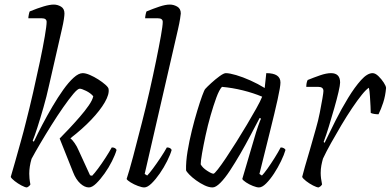

<svg xmlns="http://www.w3.org/2000/svg" viewBox="-20 -820 1709 840"><path d="M98 0Q90 0 74 -8.5Q58 -17 44 -28Q30 -39 27 -46Q35 -72 46.5 -113.5Q58 -155 71 -201Q84 -247 93 -284Q109 -346 125 -416Q141 -486 154.5 -550Q168 -614 176 -661Q184 -708 184 -724Q184 -740 163 -740H104Q104 -746 106 -756Q108 -766 110 -770Q144 -784 171 -792Q198 -800 215 -800Q232 -800 247 -791Q262 -782 262 -761Q262 -753 259.5 -736Q257 -719 251 -693L194 -444Q184 -398 170 -349.5Q156 -301 143.5 -262Q131 -223 123 -204L128 -200Q144 -234 165 -274Q186 -314 209.5 -354Q233 -394 256.5 -427Q280 -460 302 -480Q324 -500 342 -500Q355 -500 373.5 -492Q392 -484 410 -472.5Q428 -461 441 -449.5Q454 -438 455 -431Q459 -408 438.5 -372.5Q418 -337 379.5 -296.5Q341 -256 288 -215Q296 -209 306.5 -194Q317 -179 324 -162L374 -53L383 -51Q393 -61 409 -82.5Q425 -104 441.5 -129.5Q458 -155 469 -175Q485 -175 490 -164Q484 -143 470 -115Q456 -87 437.5 -61Q419 -35 401 -17.5Q383 0 369 0Q350 0 331 -17.5Q312 -35 300 -66L241 -214Q258 -231 281.5 -256Q305 -281 328.5 -308Q352 -335 368.5 -359Q385 -383 388 -399Q376 -413 356.5 -422.5Q337 -432 329 -432Q320 -432 301 -409.5Q282 -387 256.5 -350.5Q231 -314 205 -272.5Q179 -231 156 -192Q133 -153 118 -125Q108 -91 108 -60Q108 -51 109 -39.5Q110 -28 113 -13Q112 -11 109 -7.5Q106 -4 98 0Z M611 0Q601 0 583.5 -6.5Q566 -13 551.5 -22Q537 -31 534 -37Q545 -70 562.5 -135.5Q580 -201 601 -284Q618 -350 634 -420.5Q650 -491 663 -554.5Q676 -618 684 -663Q692 -708 692 -724Q692 -740 671 -740H615Q615 -746 617 -756Q619 -766 621 -770Q650 -782 677 -791Q704 -800 723 -800Q740 -800 755.5 -791Q771 -782 771 -761Q771 -758 768 -738.5Q765 -719 759 -693L613 -59L624 -52Q633 -61 649 -82.5Q665 -104 682 -129.5Q699 -155 710 -175Q726 -175 731 -164Q725 -143 711 -115Q697 -87 679 -61Q661 -35 643 -17.5Q625 0 611 0Z M910 0Q894 0 875 -9Q856 -18 838 -31Q820 -44 808 -56.5Q796 -69 794 -75Q793 -112 800.5 -157.5Q808 -203 819.5 -249.5Q831 -296 843 -335.5Q855 -375 864.5 -401Q874 -427 878 -431Q886 -440 904 -456.5Q922 -473 940.5 -486.5Q959 -500 968 -500Q984 -500 1013 -491.5Q1042 -483 1075.5 -468Q1109 -453 1138 -435L1145 -500Q1207 -500 1207 -459Q1207 -441 1194.5 -384.5Q1182 -328 1161 -244Q1140 -160 1115 -59L1126 -52Q1135 -61 1150 -82Q1165 -103 1181 -128.5Q1197 -154 1208 -175Q1216 -175 1222 -171.5Q1228 -168 1229 -164Q1223 -143 1209.5 -115Q1196 -87 1179 -61Q1162 -35 1144.5 -17.5Q1127 0 1113 0Q1103 0 1086.5 -6.5Q1070 -13 1056.5 -22Q1043 -31 1040 -37L1091 -210Q1100 -242 1109.5 -269Q1119 -296 1122 -301L1116 -304Q1098 -270 1076.5 -229Q1055 -188 1031.5 -147.5Q1008 -107 986 -73.5Q964 -40 944 -20Q924 0 910 0ZM914 -60Q918 -60 933 -79Q948 -98 969 -129.5Q990 -161 1014 -199Q1038 -237 1060.5 -275Q1083 -313 1101 -345Q1119 -377 1127 -397Q1089 -413 1043 -424.5Q997 -436 951 -440Q939 -427 926.5 -393Q914 -359 901.5 -315.5Q889 -272 879.5 -228Q870 -184 864 -149.5Q858 -115 858 -101Q866 -86 886 -73Q906 -60 914 -60Z M1374 0Q1366 0 1349.5 -8.5Q1333 -17 1319 -28Q1305 -39 1302 -46Q1305 -59 1314 -90.5Q1323 -122 1336 -165.5Q1349 -209 1362 -257Q1372 -291 1379 -326.5Q1386 -362 1390.5 -388.5Q1395 -415 1395 -422Q1395 -440 1372 -440H1320Q1320 -458 1326 -470Q1353 -481 1380.5 -490.5Q1408 -500 1428 -500Q1468 -500 1468 -459Q1468 -448 1461 -417.5Q1454 -387 1442.5 -347Q1431 -307 1419 -267.5Q1407 -228 1396 -199L1400 -195Q1421 -239 1447.5 -291.5Q1474 -344 1503 -391.5Q1532 -439 1559.5 -469.5Q1587 -500 1610 -500Q1622 -500 1635.5 -487Q1649 -474 1659 -458.5Q1669 -443 1669 -435Q1666 -400 1656.5 -371Q1647 -342 1636 -320Q1627 -320 1617.5 -321.5Q1608 -323 1602 -326Q1602 -335 1601 -355.5Q1600 -376 1598.5 -399Q1597 -422 1594 -436Q1583 -430 1563.5 -406Q1544 -382 1520.5 -347Q1497 -312 1473.5 -272.5Q1450 -233 1428.5 -194.5Q1407 -156 1393 -126Q1389 -112 1386 -96.5Q1383 -81 1383 -63Q1383 -42 1389 -13Q1387 -10 1384.5 -7Q1382 -4 1374 0Z"/></svg>

Font: Texturina Thin
Style: Italic
Weight: 100
Italic angle: -11°
Designer: Guillermo Torres Carreño
Foundry: Omnibus-Type
Version: Version 1.002; ttfautohint (v1.8.3)